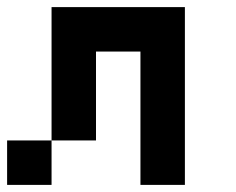

<svg xmlns="http://www.w3.org/2000/svg" viewBox="-20 -520 665 540"><path d="M250 -125H125V-500H500V0H375V-375H250ZM125 -125V0H0V-125Z"/></svg>

Font: Tiny5
Style: Regular
Weight: 400
Designer: Stefan Schmidt
Foundry: Made with Bits'n'Picas by Kreative Software
Version: Version 1.002; ttfautohint (v1.8.4.7-5d5b)